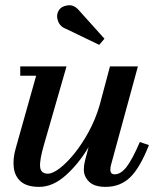

<svg xmlns="http://www.w3.org/2000/svg" viewBox="-20 -719 627 749"><path d="M238.5 -606Q214.5 -614.5 206.2 -637.2Q198 -660 209.5 -678.5Q219.5 -695 244.5 -698.2Q269.5 -701.5 289.5 -677L387.5 -568L367 -544ZM239.5 -460 151 -152.5Q134 -94 136.5 -67.8Q139 -41.5 167 -41.5Q185.5 -41.5 213 -62.5Q240.5 -83.5 270.2 -120.2Q300 -157 326.2 -205.2Q352.5 -253.5 368.5 -308L409 -460H518L413 -75.5Q410.5 -66 410.5 -57Q410.5 -39 427.5 -39Q451.5 -39 474 -68.2Q496.5 -97.5 525.5 -165L561 -153Q526.5 -65 488 -27.5Q449.5 10 392 10Q348 10 327.5 -10.2Q307 -30.5 307 -57.5Q307 -74 311.5 -91.5L325.5 -145Q286.5 -79.5 236.2 -34.8Q186 10 133 10Q86 10 62 -10.2Q38 -30.5 33.8 -65Q29.5 -99.5 41.5 -141L121 -423.5H59V-460Z"/></svg>

Font: Bodoni* 06pt Medium
Style: Italic
Weight: 500
Italic angle: -13°
Version: Version 2.3